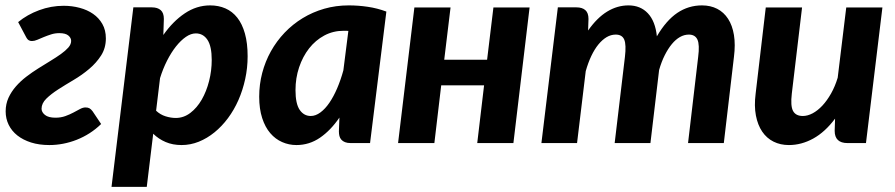

<svg xmlns="http://www.w3.org/2000/svg" viewBox="-20 -544 3404 730"><path d="M222 -522Q254 -522 283 -514.2Q312 -506.5 334 -491.2Q356 -476 369.2 -452.8Q382.5 -429.5 382.5 -398Q382.5 -361.5 364.5 -333.2Q346.5 -305 319.2 -282Q292 -259 260.2 -240.2Q228.5 -221.5 201.2 -204Q174 -186.5 156 -168.8Q138 -151 138 -130.5Q138 -117.5 151 -107Q164 -96.5 191 -96.5Q211.5 -96.5 228.2 -102.5Q245 -108.5 259 -116Q273 -123.5 284.2 -129.5Q295.5 -135.5 305 -135.5Q314.5 -135.5 320.2 -132.2Q326 -129 332 -121L364.5 -72.5Q344 -52.5 320.5 -37.5Q297 -22.5 271.5 -12.5Q246 -2.5 219.8 2.5Q193.5 7.5 167.5 7.5Q129 7.5 98.2 -2.2Q67.5 -12 46 -29Q24.5 -46 13 -69.5Q1.5 -93 1.5 -120.5Q1.5 -148.5 12.2 -172Q23 -195.5 40.5 -215.5Q58 -235.5 80.2 -252.5Q102.5 -269.5 126 -284.2Q149.5 -299 171.8 -312.5Q194 -326 211.5 -338.5Q229 -351 239.8 -363.2Q250.5 -375.5 250.5 -388.5Q250.5 -400 239.8 -409Q229 -418 205.5 -418Q189 -418 174.2 -413.2Q159.5 -408.5 146.2 -403Q133 -397.5 122 -392.8Q111 -388 102 -388Q96.5 -387.5 90.2 -390.5Q84 -393.5 78.5 -404.5L49 -460Q83.5 -488.5 128.8 -505.2Q174 -522 222 -522Z M404 166.5 487 -516H557.5Q579 -516 591 -505.5Q603 -495 603 -472L601 -411Q637.5 -463 682.5 -493.2Q727.5 -523.5 779 -523.5Q811 -523.5 837.2 -512Q863.5 -500.5 882.2 -476.8Q901 -453 911.2 -416.5Q921.5 -380 921.5 -330Q921.5 -285.5 912.2 -243.2Q903 -201 886.5 -163.5Q870 -126 846.8 -94.8Q823.5 -63.5 795.5 -40.8Q767.5 -18 735.8 -5.2Q704 7.5 670.5 7.5Q636.5 7.5 609.8 -4Q583 -15.5 562.5 -35.5L538 166.5ZM724.5 -417Q706 -417 686.8 -403.8Q667.5 -390.5 649.2 -367.5Q631 -344.5 615.2 -313.5Q599.5 -282.5 588.5 -247L573.5 -123Q589.5 -108 609.5 -101.8Q629.5 -95.5 648.5 -95.5Q678.5 -95.5 703.8 -114.8Q729 -134 747 -165.2Q765 -196.5 775 -236Q785 -275.5 785 -316Q785 -368 768.8 -392.5Q752.5 -417 724.5 -417Z M1387 0H1313.5Q1300.5 0 1291.8 -3.5Q1283 -7 1277.8 -13Q1272.5 -19 1270.5 -27Q1268.5 -35 1268.5 -44.5L1270.5 -97Q1237.5 -48.5 1196.8 -20.5Q1156 7.5 1107 7.5Q1078.5 7.5 1052.8 -3.8Q1027 -15 1007.5 -37.8Q988 -60.5 976.8 -95.2Q965.5 -130 965.5 -176.5Q965.5 -223 977 -266.8Q988.5 -310.5 1010 -349Q1031.5 -387.5 1062.2 -419.8Q1093 -452 1130.8 -475Q1168.5 -498 1212.8 -510.8Q1257 -523.5 1306 -523.5Q1342 -523.5 1378 -518.2Q1414 -513 1449 -500ZM1161.5 -103Q1180 -103 1198.2 -116.5Q1216.5 -130 1232.5 -153.5Q1248.5 -177 1262 -208.5Q1275.5 -240 1285.5 -276.5L1304.5 -426.5Q1299.5 -427 1295 -427Q1290.5 -427 1286.5 -427Q1246.5 -427 1213 -409Q1179.5 -391 1155.2 -360Q1131 -329 1117.2 -288Q1103.5 -247 1103.5 -201.5Q1103.5 -149.5 1119.5 -126.2Q1135.5 -103 1161.5 -103Z M1993.5 -515.5 1932 0H1794.5L1820.5 -219.5H1657.5L1631.5 0H1493.5L1555.5 -515.5H1693L1669 -317H1832L1856 -515.5Z M2038.5 0 2101 -516H2172Q2193.5 -516 2205.5 -505.5Q2217.5 -495 2217.5 -472L2216 -428Q2250 -476.5 2288.5 -500Q2327 -523.5 2369.5 -523.5Q2415 -523.5 2443.2 -493.5Q2471.5 -463.5 2477.5 -406Q2513 -466.5 2555.2 -495Q2597.5 -523.5 2649 -523.5Q2681.5 -523.5 2706.8 -510.5Q2732 -497.5 2748.2 -472.5Q2764.5 -447.5 2770.5 -411Q2776.5 -374.5 2770.5 -327.5L2732 0H2596L2634.5 -327.5Q2640.5 -374 2631.8 -393.2Q2623 -412.5 2599 -412.5Q2581.5 -412.5 2565.2 -403.2Q2549 -394 2534.5 -376.5Q2520 -359 2507.5 -334.2Q2495 -309.5 2486 -278L2453 0H2317L2356 -327.5Q2361.5 -374 2353.5 -393.2Q2345.5 -412.5 2321 -412.5Q2303 -412.5 2286.5 -402.8Q2270 -393 2255.2 -375Q2240.5 -357 2228.2 -331.2Q2216 -305.5 2207 -273.5L2174 0Z M3029.5 -515.5 2990.5 -188Q2985 -141.5 2995.2 -122.2Q3005.5 -103 3032.5 -103Q3050.5 -103 3069.8 -113.2Q3089 -123.5 3106.8 -142.5Q3124.5 -161.5 3139.8 -188.5Q3155 -215.5 3165 -248.5L3197.5 -515.5H3335L3272.5 0H3202.5Q3153.5 0 3153.5 -46.5L3155 -93Q3117 -42 3072 -17.2Q3027 7.5 2979.5 7.5Q2947 7.5 2921 -5.5Q2895 -18.5 2878 -43.5Q2861 -68.5 2854 -104.8Q2847 -141 2853 -188L2891.5 -515.5Z"/></svg>

Font: Lato Heavy
Style: Italic
Weight: 800
Italic angle: -7°
Designer: Lukasz Dziedzic
Foundry: tyPoland Lukasz Dziedzic
Version: Version 2.007; 2014-02-27